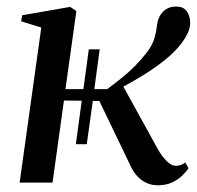

<svg xmlns="http://www.w3.org/2000/svg" viewBox="-20 -544 587 572"><path d="M450 8Q433.5 8 419 2Q404.5 -4 393 -15Q381.5 -26 373 -41.5L276 -243L256.5 -243.5L238.5 -114.5H206L223.5 -244L170.5 -244.5L136.5 0H38.5L103 -462L43 -480.5L46 -498.5L189 -523.5L207.5 -511L175 -278.5H228.5L244.5 -397H277L261 -278.5H299.5Q324.5 -297 345 -313.8Q365.5 -330.5 383.5 -348.8Q401.5 -367 418.5 -389Q435 -411.5 440.5 -431.5Q446 -451.5 447.5 -467Q450.5 -494 465.8 -509.2Q481 -524.5 504.5 -524.5Q526 -524.5 535.8 -511.2Q545.5 -498 546.5 -480Q547.5 -463 539.8 -446.5Q532 -430 520.5 -415Q501.5 -389.5 470.8 -365Q440 -340.5 407 -320.2Q374 -300 347.5 -286L449.5 -101Q456 -89 465 -77.2Q474 -65.5 484 -57.8Q494 -50 503.5 -50Q511 -50 517.5 -52Q524 -54 532 -60L541.5 -43Q535 -32.5 522.5 -20.5Q510 -8.5 492 -0.2Q474 8 450 8Z"/></svg>

Font: Merriweather 120pt
Style: Italic
Weight: 400
Italic angle: -7.8°
Version: Version 2.101